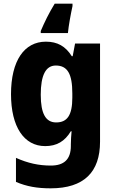

<svg xmlns="http://www.w3.org/2000/svg" viewBox="-20 -786 631 1046"><path d="M375 -753V-766H278C246 -714 222 -664 202 -617V-606H350C354 -647 365 -707 375 -753ZM230 -559C112 -559 40 -455 40 -273C40 -95 111 10 226 10C289 10 333 -16 366 -71H370C368 -49 366 -21 366 0V9C366 83 328 116 257 116C191 116 132 103 67 74V205C125 230 183 240 256 240C438 240 525 151 525 -14V-549H389L376 -480H371C337 -534 293 -559 230 -559ZM284 -429C348 -429 374 -383 374 -277V-254C374 -158 346 -119 286 -119C229 -119 202 -167 202 -270C202 -376 229 -429 284 -429Z"/></svg>

Font: Noto Sans Gurmukhi UI SemiCondensed ExtraBold
Style: Regular
Weight: 800
Width: 4
Designer: Jelle Bosma - Monotype Design Team
Foundry: Monotype Imaging Inc.
Version: Version 2.004